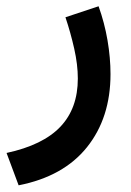

<svg xmlns="http://www.w3.org/2000/svg" viewBox="-35 -312 408 597"><path d="M22.9 264.2 -14.6 163.6Q98.6 139.2 152.8 82Q207 24.9 207 -67.9Q207 -110.8 195.8 -160.6Q184.6 -210.4 168.5 -258.3L271.5 -292.5Q290 -241.2 299.3 -186.8Q308.6 -132.3 308.6 -81.5Q308.6 54.2 235.6 145.5Q162.6 236.8 22.9 264.2Z"/></svg>

Font: Vazirmatn RD UI Medium
Style: Regular
Weight: 500
Designer: Saber Rastikerdar
Foundry: Saber Rastikerdar
Version: Version 33.003